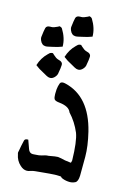

<svg xmlns="http://www.w3.org/2000/svg" viewBox="-120 -835 643 916"><g transform="rotate(15 201.5 -377.0)"><path d="M106 17.6Q88.9 17.6 73.2 2.9Q50.8 -17.1 45.4 -47.9Q43.9 -50.8 43.9 -57.1L45.4 -63.5Q49.8 -90.3 56.2 -116.7Q58.1 -127.4 71.8 -127.4H75.2Q83 -106.9 90.3 -85.4Q96.7 -66.4 113.3 -66.4Q118.7 -66.4 122.6 -66.9Q146.5 -67.9 156.2 -71.3L163.1 -73.2Q170.9 -76.2 180.7 -77.6Q188.5 -77.6 194.8 -79.1Q222.2 -84.5 233.9 -84.5Q238.3 -84.5 250 -82Q269 -76.7 291 -74.7L299.8 -73.7L301.3 -77.6Q302.7 -81.5 303.2 -85.4Q301.3 -179.7 286.6 -218.3Q266.1 -267.1 231.4 -304.2Q221.7 -331.1 173.8 -336.4Q151.9 -338.4 147.2 -345.9Q142.6 -353.5 142.6 -371.1Q142.6 -397.9 146 -410.2Q149.9 -427.7 154.8 -430.7Q159.7 -433.6 165 -433.6Q170.9 -433.6 178.7 -431.6Q302.2 -401.4 342.3 -239.3Q358.9 -170.9 358.9 -119.1V-113.3Q358.4 -88.9 358.4 -25.4Q357.4 3.9 344.5 10.3Q331.5 16.6 318.4 16.6Q299.8 16.6 283.2 10.3Q275.9 7.8 274.2 5.1Q272.5 2.4 269.3 1.7Q266.1 1 249.5 1Q212.9 2.4 187 5.4Q169.4 7.3 145.5 9.3Q133.8 10.3 123 14.2Q114.3 17.6 106 17.6ZM98.6 -439Q89.8 -439 80.1 -444.6Q70.3 -450.2 60.5 -455.6Q39.6 -465.8 20.5 -481Q32.2 -519 59.1 -544.9L67.9 -553.2Q73.2 -556.6 82 -556.6Q87.4 -550.8 102.5 -539.1Q109.4 -534.7 117.2 -532.7Q137.2 -528.3 137.2 -513.7Q137.2 -500.5 130.9 -466.8Q128.9 -459.5 123.5 -453.1Q112.3 -439 98.6 -439ZM40 -579.1Q20.5 -579.1 11.7 -600.6Q8.3 -608.4 8.3 -615.7Q12.2 -649.9 15.6 -662.6Q19 -675.3 37.6 -675.3H42.5Q49.3 -675.3 55.7 -677.7Q73.7 -684.6 80.1 -689Q89.4 -686.5 92.8 -681.6Q118.7 -639.6 118.7 -598.6Q96.2 -589.8 73.2 -585.4Q62 -583 53.7 -581.1Q45.4 -579.1 40 -579.1ZM218.3 -511.7Q209.5 -511.7 199.7 -517.3Q189.9 -522.9 180.2 -528.3Q159.2 -538.6 140.1 -553.7Q151.9 -591.8 178.7 -617.7L187.5 -626Q192.9 -629.4 201.7 -629.4Q207 -623.5 222.2 -611.8Q229 -607.4 236.8 -605.5Q256.8 -601.1 256.8 -586.4Q256.8 -573.2 250.5 -539.6Q248.5 -532.2 243.2 -525.9Q231.9 -511.7 218.3 -511.7ZM165.5 -662.1Q146 -662.1 137.2 -683.6Q133.8 -691.4 133.8 -698.7Q137.7 -732.9 141.1 -745.6Q144.5 -758.3 163.1 -758.3H168Q174.8 -758.3 181.2 -760.7Q199.2 -767.6 205.6 -772Q214.8 -769.5 218.3 -764.6Q244.1 -722.7 244.1 -681.6Q221.7 -672.9 198.7 -668.5Q187.5 -666 179.2 -664.1Q170.9 -662.1 165.5 -662.1Z"/></g></svg>

Font: Kurland
Style: Regular
Weight: 400
Designer: GGBot
Version: 0.22